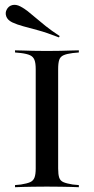

<svg xmlns="http://www.w3.org/2000/svg" viewBox="-20 -781 392 801"><path d="M166.1 -2.4Q141.1 -2.4 118.5 -2Q96 -1.6 77 -1.2Q58.1 -0.8 42.7 0V-8.9L67.7 -11.3Q92.7 -15.3 105.6 -21Q118.5 -26.6 123.8 -39.9Q129 -53.2 129 -78.2V-492.7Q129 -517.7 123.8 -531Q118.5 -544.4 105.6 -550.4Q92.7 -556.5 67.7 -559.7L42.7 -562.1V-571Q58.1 -571 77 -570.2Q96 -569.4 118.5 -569Q141.1 -568.5 166.1 -568.5H175.8H184.7Q210.5 -568.5 233.1 -569Q255.6 -569.4 274.6 -570.2Q293.5 -571 308.9 -571V-562.1L283.1 -559.7Q258.1 -556.5 244.8 -550.4Q231.5 -544.4 227 -531Q222.6 -517.7 222.6 -492.7V-78.2Q222.6 -53.2 227 -39.9Q231.5 -26.6 244.8 -21Q258.1 -15.3 283.1 -11.3L308.9 -8.9V0Q293.5 -0.8 274.6 -1.2Q255.6 -1.6 233.1 -2Q210.5 -2.4 184.7 -2.4H175.8ZM225.8 -625Q174.2 -645.2 138.3 -654.8Q102.4 -664.5 77 -671.4Q51.6 -678.2 30.6 -687.9Q11.3 -697.6 6 -712.9Q0.8 -728.2 8.1 -741.1Q15.3 -755.6 31 -759.7Q46.8 -763.7 65.3 -754Q80.6 -746 95.6 -734.3Q110.5 -722.6 128.2 -707.3Q146 -691.9 170.2 -672.6Q194.4 -653.2 229 -630.6Z"/></svg>

Font: Playfair 144pt SemiExpanded Medium
Style: Regular
Weight: 500
Width: 6
Designer: Claus Eggers Sørensen
Foundry: Claus Eggers Sørensen
Version: Version 2.203